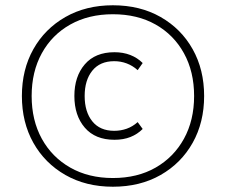

<svg xmlns="http://www.w3.org/2000/svg" viewBox="-20 -698 857 728"><path d="M408 10Q306 10 228 -34.5Q150 -79 106.5 -156.5Q63 -234 63 -334Q63 -434 106.5 -511.5Q150 -589 228 -633.5Q306 -678 408 -678Q511 -678 589 -633.5Q667 -589 710.5 -511.5Q754 -434 754 -334Q754 -234 710.5 -156.5Q667 -79 589 -34.5Q511 10 408 10ZM414 -168Q341 -168 301.5 -214Q262 -260 262 -334Q262 -408 301.5 -454Q341 -500 414 -500Q447 -500 474 -489.5Q501 -479 521 -459L502 -432Q483 -449 460.5 -457.5Q438 -466 413 -466Q359 -466 330 -430Q301 -394 301 -334Q301 -274 330 -238Q359 -202 413 -202Q438 -202 460.5 -210Q483 -218 502 -235L521 -209Q501 -189 474.5 -178.5Q448 -168 414 -168ZM408 -23Q501 -23 570 -62.5Q639 -102 677.5 -172Q716 -242 716 -334Q716 -426 677.5 -496Q639 -566 570 -605Q501 -644 408 -644Q316 -644 246.5 -605Q177 -566 138.5 -496Q100 -426 100 -334Q100 -242 138.5 -172Q177 -102 246.5 -62.5Q316 -23 408 -23Z"/></svg>

Font: Gantari ExtraLight
Style: Regular
Weight: 250
Designer: Anugrah Pasau
Foundry: Lafontype
Version: Version 1.000